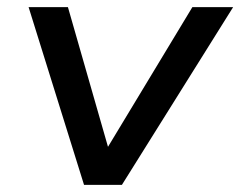

<svg xmlns="http://www.w3.org/2000/svg" viewBox="-20 -517 672 537"><path d="M215 0 60 -497H170L283 -103H280L518 -497H632L321 0Z"/></svg>

Font: Nunito Sans 7pt SemiExpanded Medium
Style: Italic
Weight: 500
Width: 6
Italic angle: -9°
Designer: Vernon Adams
Foundry: Vernon Adams
Version: Version 3.101;gftools[0.9.27]